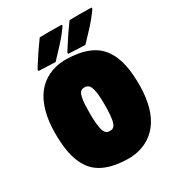

<svg xmlns="http://www.w3.org/2000/svg" viewBox="-183 -866 893 980"><g transform="rotate(-30 263.5 -376.0)"><path d="M25.4 -293.2Q25.4 -364.3 40.8 -419.8Q56.2 -475.3 85.1 -512.5Q114 -549.6 155.2 -569.8Q196.3 -590.1 248 -592.8Q295.7 -592.8 333 -586.3Q370.4 -579.8 401.5 -565.3Q432.6 -550.8 454.6 -527.6Q476.6 -504.4 491.8 -471.2Q507.1 -438 514.3 -393.8Q521.5 -349.6 521.5 -293.2Q521.5 -222.2 505.9 -166.6Q490.2 -111.1 460.8 -74.1Q431.4 -37.1 390.1 -17Q348.9 3.2 296.9 5.9Q249.5 5.9 212.3 -0.6Q175 -7.1 144.2 -21.5Q113.3 -35.9 91.4 -59Q69.6 -82 54.6 -115.2Q39.6 -148.4 32.5 -192.5Q25.4 -236.6 25.4 -293.2ZM229.5 -293.2Q229.5 -259 231.8 -235.1Q234.1 -211.2 237.7 -197.4Q241.2 -183.6 247.3 -176Q253.4 -168.5 259.5 -166.3Q265.6 -164.1 274.4 -164.1Q283.2 -164.1 289.1 -166.3Q294.9 -168.5 300.8 -176Q306.6 -183.6 309.9 -197.4Q313.2 -211.2 315.3 -235.1Q317.4 -259 317.4 -293.2Q317.4 -321.5 315.9 -342.9Q314.5 -364.3 311.3 -378.2Q308.1 -392.1 304.4 -401Q300.8 -409.9 295 -414.3Q289.3 -418.7 284.1 -420.3Q278.8 -421.9 271.5 -421.9Q264.2 -421.9 259.2 -420.4Q254.2 -418.9 249 -414.4Q243.9 -409.9 240.6 -401Q237.3 -392.1 234.6 -378.1Q231.9 -364 230.7 -342.9Q229.5 -321.8 229.5 -293.2ZM284.9 -615.5Q284.9 -617.7 287.8 -623Q290.8 -628.4 296.6 -637.2L302.5 -646.2Q335.9 -700 377.7 -756.8Q400.4 -757.8 436 -757.8Q479 -757.8 503.7 -756.8Q508.5 -756.8 508.5 -752.7Q508.5 -747.3 477.8 -709.2Q449.5 -674.1 385 -607.4Q366.2 -607.4 289.8 -611.3Q284.9 -611.8 284.9 -615.5ZM109.1 -615.5Q109.1 -616.7 110.4 -619.4Q111.6 -622.1 113.9 -625.9Q116.2 -629.6 118 -632.7Q119.9 -635.7 122.4 -639.8Q125 -643.8 125.7 -644.8Q157.5 -695.8 201.9 -756.8Q224.6 -757.8 260.3 -757.8Q303.2 -757.8 327.9 -756.8Q332.8 -756.8 332.8 -752.7Q332.8 -748.3 307.4 -715.8Q276.6 -677 209.2 -607.4Q190.4 -607.4 114 -611.3Q109.1 -611.8 109.1 -615.5Z"/></g></svg>

Font: Digitalt
Style: Medium
Weight: 500
Designer: gluk
Foundry: gluk
Version: Version 0.60